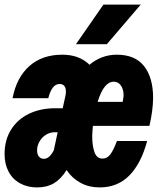

<svg xmlns="http://www.w3.org/2000/svg" viewBox="-33 -807 703 839"><path d="M255 -407Q255 -423 248 -431.5Q241 -440 228 -440Q210 -440 198 -424.5Q186 -409 178 -378H22Q39 -468 95 -518Q151 -568 239 -568Q314 -568 358 -524Q411 -568 477 -568Q558 -568 597 -517.5Q636 -467 636 -380Q636 -327 620 -257H373Q370 -226 370 -211Q370 -169 380 -141.5Q390 -114 415 -114Q436 -114 450 -133.5Q464 -153 478 -191H610Q584 -93 532.5 -40.5Q481 12 402 12Q356 12 319 -8Q282 -28 258 -64Q234 -25 203 -6.5Q172 12 129 12Q87 12 54.5 -6Q22 -24 4.5 -57Q-13 -90 -13 -134Q-13 -196 16 -241.5Q45 -287 95 -310.5Q145 -334 208 -334H241L252 -384Q255 -396 255 -407ZM158 -113Q171 -113 181.5 -122Q192 -131 202 -150L219 -229H205Q185 -229 167.5 -218Q150 -207 139.5 -188.5Q129 -170 129 -150Q129 -133 137 -123Q145 -113 158 -113ZM503 -362Q507 -382 507 -391Q507 -416 495.5 -433Q484 -450 464 -450Q421 -450 394 -363V-362ZM419 -787H582L434 -614H299Z"/></svg>

Font: Azeret Mono
Style: Bold Italic
Weight: 700
Italic angle: -12°
Designer: Martin Vácha
Foundry: Displaay
Version: Version 1.000; Glyphs 3.0.3, build 3074